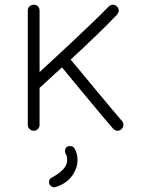

<svg xmlns="http://www.w3.org/2000/svg" viewBox="-20 -555 597 815"><path d="M479 0Q468 0 460 -9Q441 -31 413.5 -63.5Q386 -96 355.5 -133Q325 -170 295.5 -205.5Q266 -241 243 -269Q213 -241 188 -218.5Q163 -196 148 -182V-25Q148 -15 141 -7.5Q134 0 123 0Q113 0 105.5 -7.5Q98 -15 98 -25V-510Q98 -521 105.5 -528Q113 -535 123 -535Q134 -535 141 -528Q148 -521 148 -510V-249Q176 -275 213.5 -309.5Q251 -344 292 -382.5Q333 -421 372 -458.5Q411 -496 441 -527Q449 -535 459 -535Q469 -535 476.5 -527.5Q484 -520 484 -510Q484 -502 477 -493Q438 -452 384.5 -400.5Q331 -349 280 -302Q303 -275 332.5 -239Q362 -203 393 -166Q424 -129 451.5 -96Q479 -63 498 -41Q504 -35 504 -25Q504 -16 497 -8Q490 0 479 0ZM297 76Q309 98 309 124Q309 158 286.5 190.5Q264 223 219 238Q213 240 210 240Q202 240 195 233.5Q188 227 188 218Q188 204 201 198Q228 184 246.5 165.5Q265 147 265 124Q265 108 259 98Q256 92 256 87Q256 65 278 65Q291 65 297 76Z"/></svg>

Font: Hubballi
Style: Regular
Weight: 400
Designer: Erin McLaughlin
Version: Version 1.000; ttfautohint (v1.8.3)